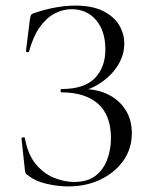

<svg xmlns="http://www.w3.org/2000/svg" viewBox="-20 -656 542 688"><path d="M245.6 -4Q294 -4 322.7 -26.5Q351.4 -49 364.5 -85Q377.6 -121 377.6 -161Q377.6 -243 331.4 -284Q285.2 -325 201 -325Q197 -325 197 -331Q197 -337 201 -337Q282.2 -337 319.9 -376Q357.6 -415 357.6 -478.8Q357.6 -544.6 324.5 -583.8Q291.4 -623 236.6 -623Q204.2 -623 174.3 -606.7Q144.4 -590.4 121.1 -556.7Q97.8 -523 84 -471Q83 -468 78 -469Q73 -470 73 -472.8L87 -586Q89 -598 91 -602Q93 -606 102 -609Q143 -623 180.4 -629.5Q217.8 -636 250 -636Q309.4 -636 348.3 -617Q387.2 -598 406.3 -567.1Q425.4 -536.2 425.4 -499.6Q425.4 -465.2 409.9 -435.1Q394.4 -405 369.5 -382Q344.6 -359 316.5 -345Q288.4 -331 263 -329L277 -337Q327.8 -337 367.4 -317.5Q407 -298 429.7 -262.5Q452.4 -227 452.4 -178.8Q452.4 -123 421.8 -80Q391.2 -37 339.9 -12.5Q288.6 12 224.8 12Q186.6 12 146.3 2.5Q106 -7 83 -26Q74 -31 72 -35Q70 -39 69 -49L57 -160Q57 -162.8 62.5 -163.8Q68 -164.8 69 -161.8Q79.4 -102.8 108.1 -68.2Q136.8 -33.6 173.9 -18.8Q211 -4 245.6 -4Z"/></svg>

Font: Cormorant Infant Light
Style: Regular
Weight: 300
Designer: Christian Thalmann (Catharsis Fonts)
Foundry: Catharsis Fonts
Version: Version 4.001